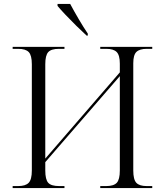

<svg xmlns="http://www.w3.org/2000/svg" viewBox="-20 -951 834 971"><path d="M44 0V-10H72Q109 -10 125 -26.5Q141 -43 141 -89V-626Q141 -671 125.5 -687.5Q110 -704 72 -704H44V-714H306V-704H278Q239 -704 224 -687.5Q209 -671 209 -626V-149L586 -585V-629Q586 -672 570 -688Q554 -704 518 -704H487V-714H750V-704H722Q686 -704 670 -688.5Q654 -673 654 -631V-89Q654 -43 669.5 -26.5Q685 -10 722 -10H750V0H487V-10H517Q555 -10 570.5 -26.5Q586 -43 586 -89V-566L209 -131V-89Q209 -43 224 -26.5Q239 -10 279 -10H306V0ZM418 -771Q395 -792 366 -820.5Q337 -849 311 -876.5Q285 -904 271 -921V-931H335Q353 -897 378 -854.5Q403 -812 424 -781V-771Z"/></svg>

Font: Noto Serif Display Light
Style: Regular
Weight: 300
Designer: Monotype Design Team
Foundry: Monotype Imaging Inc.
Version: Version 2.009